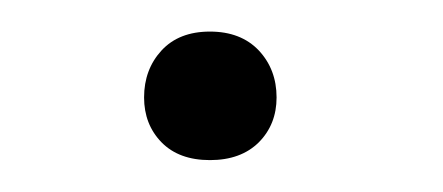

<svg xmlns="http://www.w3.org/2000/svg" viewBox="-20 -97 279 121"><path d="M70.8 -35.6Q70.8 -53.2 81.8 -65.2Q92.8 -77.1 112.3 -77.1Q131.8 -77.1 143.1 -65.2Q154.3 -53.2 154.3 -35.6Q154.3 -18.6 143.1 -7.3Q131.8 3.9 112.3 3.9Q92.8 3.9 81.8 -7.3Q70.8 -18.6 70.8 -35.6Z"/></svg>

Font: Roboto Condensed Light
Style: Regular
Weight: 300
Designer: Google
Version: Version 2.134; 2016